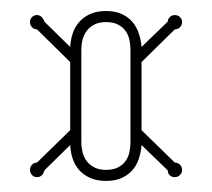

<svg xmlns="http://www.w3.org/2000/svg" viewBox="-20 -537 383 347"><path d="M295.9 -243.2Q301.3 -243.2 305.2 -239.3Q309.1 -235.4 309.1 -230Q309.1 -224.6 305.2 -220.7Q301.3 -216.8 295.9 -216.8Q290.5 -216.8 286.9 -220.2Q283.2 -223.6 283.2 -229L235.8 -274.9Q234.9 -262.7 231.2 -251Q227.5 -239.3 220 -230.2Q212.4 -221.2 200.4 -215.6Q188.5 -210 171.9 -210Q154.8 -210 142.6 -215.6Q130.4 -221.2 122.6 -230.2Q114.7 -239.3 111.1 -251Q107.4 -262.7 106.9 -274.9L60.1 -229Q59.1 -223.6 55.4 -220.2Q51.8 -216.8 46.9 -216.8Q41.5 -216.8 37.8 -220.7Q34.2 -224.6 34.2 -230Q34.2 -235.4 37.8 -239.3Q41.5 -243.2 46.9 -243.2L106.9 -301.8V-424.8L46.9 -483.9Q41.5 -483.9 37.8 -487.8Q34.2 -491.7 34.2 -497.1Q34.2 -502.4 37.8 -506.1Q41.5 -509.8 46.9 -509.8Q51.8 -509.8 55.4 -506.1Q59.1 -502.4 60.1 -498L106.9 -452.1Q107.4 -463.9 111.1 -475.6Q114.7 -487.3 122.6 -496.6Q130.4 -505.9 142.6 -511.5Q154.8 -517.1 171.9 -517.1Q188.5 -517.1 200.4 -511.5Q212.4 -505.9 220 -496.6Q227.5 -487.3 231.2 -475.6Q234.9 -463.9 235.8 -452.1L283.2 -498Q283.2 -502.4 286.9 -506.1Q290.5 -509.8 295.9 -509.8Q301.3 -509.8 305.2 -506.1Q309.1 -502.4 309.1 -497.1Q309.1 -491.7 305.2 -487.8Q301.3 -483.9 295.9 -483.9L235.8 -424.8V-301.8ZM127 -279.8Q127 -271 129.2 -262Q131.3 -252.9 136.7 -245.8Q142.1 -238.8 150.6 -234.4Q159.2 -230 171.9 -230Q184.6 -230 193.1 -234.4Q201.7 -238.8 206.8 -245.8Q211.9 -252.9 213.9 -262Q215.8 -271 215.8 -279.8V-446.8Q215.8 -456.1 213.9 -465.1Q211.9 -474.1 206.8 -481.2Q201.7 -488.3 193.1 -492.7Q184.6 -497.1 171.9 -497.1Q159.2 -497.1 150.6 -492.7Q142.1 -488.3 136.7 -481.2Q131.3 -474.1 129.2 -465.1Q127 -456.1 127 -446.8Z"/></svg>

Font: Wire One
Style: Regular
Weight: 400
Designer: Alexei Vanyashin, Gayaneh Bagdasaryan
Foundry: Cyreal Type Foundry
Version: Version 1.000